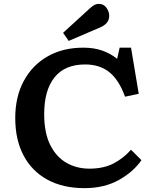

<svg xmlns="http://www.w3.org/2000/svg" viewBox="-20 -961 804 995"><path d="M418 14Q306 14 225.5 -30Q145 -74 102 -155.5Q59 -237 59 -349Q59 -460 103.5 -542Q148 -624 227 -669Q306 -714 412 -714Q468 -714 511 -698.5Q554 -683 587 -656L600 -714H659L699 -475L628 -460Q596 -548 546 -587.5Q496 -627 421 -627Q316 -627 262.5 -560Q209 -493 209 -370Q209 -273 240 -210.5Q271 -148 324 -117.5Q377 -87 443 -87Q516 -87 567.5 -113.5Q619 -140 659 -185L713 -131Q671 -70 595.5 -28Q520 14 418 14ZM336 -749 307 -791 447 -919Q461 -932 471.5 -936.5Q482 -941 492 -941Q517 -941 531.5 -921Q546 -901 546 -879Q546 -838 497 -818Z"/></svg>

Font: Literata 7pt SemiBold
Style: Regular
Weight: 600
Designer: Latin by Veronika Burian and Jose Scaglione. Greek by Irene Vlachou. Cyrillic by Vera Evstafieva.
Foundry: TypeTogether
Version: Version 3.002